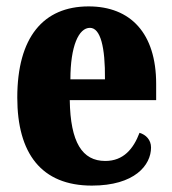

<svg xmlns="http://www.w3.org/2000/svg" viewBox="-20 -570 539 600"><path d="M267 10C401 10 452 -54 452 -109C452 -133 436 -149 416 -155C397 -105 366 -67 309 -67C237 -67 200 -125 198 -257H468V-308C468 -466 388 -550 257 -550C115 -550 34 -453 34 -265C34 -91 109 10 267 10ZM308 -322H200C200 -426 226 -483 261 -483C294 -483 309 -423 308 -322Z"/></svg>

Font: Noto Serif Myanmar ExtraCondensed Black
Style: Regular
Weight: 900
Width: 2
Designer: Ben Mitchell and the Monotype Design Team
Foundry: Monotype Imaging Inc.
Version: Version 2.106